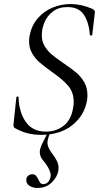

<svg xmlns="http://www.w3.org/2000/svg" viewBox="-20 -656 502 951"><path d="M53 -22Q45 -27 47 -41L61 -173Q61 -178 66.5 -178Q72 -178 72 -173Q74 -101 107.5 -52.5Q141 -4 208 -4Q257 -4 294.5 -32.5Q332 -61 342 -121Q345 -138 345 -151Q345 -200 316.5 -232.5Q288 -265 234 -302Q197 -329 175.5 -347.5Q154 -366 139 -392Q124 -418 124 -452Q124 -466 127 -481Q137 -531 167.5 -566Q198 -601 241 -618.5Q284 -636 330 -636Q383 -636 438 -612Q451 -605 450 -595L437 -484Q437 -480 431.5 -480Q426 -480 425 -484Q421 -543 396 -582Q371 -621 314 -621Q271 -621 242.5 -599.5Q214 -578 200.5 -546Q187 -514 187 -482Q187 -451 201.5 -427Q216 -403 237 -385.5Q258 -368 296 -342Q334 -316 357.5 -296.5Q381 -277 397 -249Q413 -221 413 -186Q413 -168 411 -158Q398 -84 338 -36Q278 12 183 12Q149 12 118 4.5Q87 -3 53 -22ZM110 235Q110 223 119 215Q128 207 140 207Q151 207 157 213Q163 219 170 233Q175 244 180 250Q185 256 194 256Q222 256 231 218Q234 187 193 138Q177 119 177 97Q177 82 187 60L217 0H229Q215 33 215 51Q215 74 238 104Q254 125 262 141.5Q270 158 270 175Q270 184 269 188Q265 219 237 247Q209 275 166 275Q143 275 126.5 264.5Q110 254 110 235Z"/></svg>

Font: Cormorant Infant
Style: Italic
Weight: 400
Italic angle: -10°
Designer: Christian Thalmann (Catharsis Fonts)
Foundry: Catharsis Fonts
Version: Version 4.000